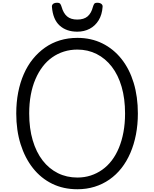

<svg xmlns="http://www.w3.org/2000/svg" viewBox="-20 -1355 1120 1394"><path d="M542 19Q440 19 358.5 -21Q277 -61 219 -134.5Q161 -208 129.5 -308.5Q98 -409 98 -531Q98 -612 112 -684Q126 -756 153 -817.5Q180 -879 219 -927Q258 -975 307 -1009.5Q356 -1044 415 -1062Q474 -1080 542 -1080Q642 -1080 723 -1040Q804 -1000 862 -927Q920 -854 950.5 -753.5Q981 -653 981 -531Q981 -450 967 -378Q953 -306 926.5 -244.5Q900 -183 862 -134.5Q824 -86 774.5 -51.5Q725 -17 666.5 1Q608 19 542 19ZM542 -66Q593 -66 638 -80.5Q683 -95 722 -122.5Q761 -150 791.5 -190Q822 -230 843.5 -282Q865 -334 876.5 -396.5Q888 -459 888 -531Q888 -639 863 -725Q838 -811 791.5 -871Q745 -931 681.5 -963Q618 -995 542 -995Q490 -995 444 -980.5Q398 -966 359 -938.5Q320 -911 289.5 -871Q259 -831 237 -779.5Q215 -728 203.5 -666Q192 -604 192 -531Q192 -423 217.5 -336.5Q243 -250 289.5 -190Q336 -130 400 -98Q464 -66 542 -66ZM541 -1125Q462 -1125 413 -1169.5Q364 -1214 357 -1306Q356 -1319 366 -1327Q376 -1335 395 -1335Q411 -1335 417 -1327.5Q423 -1320 427 -1306Q440 -1259 467 -1236Q494 -1213 541 -1213Q589 -1213 616 -1236Q643 -1259 655 -1306Q659 -1320 664.5 -1327.5Q670 -1335 686 -1335Q705 -1335 715.5 -1327Q726 -1319 725 -1306Q721 -1248 696 -1207.5Q671 -1167 631 -1146Q591 -1125 541 -1125Z"/></svg>

Font: Playwrite AR
Style: Regular
Weight: 400
Designer: Veronika Burian, José Scaglione
Foundry: TypeTogether
Version: Version 1.002